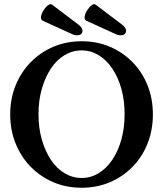

<svg xmlns="http://www.w3.org/2000/svg" viewBox="-20 -870 767 903"><path d="M364 13Q292 13 231 -13Q170 -39 124.5 -85.5Q79 -132 53.5 -195Q28 -258 28 -332Q28 -406 53.5 -468.5Q79 -531 124.5 -577.5Q170 -624 231 -650Q292 -676 364 -676Q436 -676 497 -650Q558 -624 603.5 -577.5Q649 -531 674 -468.5Q699 -406 699 -332Q699 -258 674 -195Q649 -132 603.5 -85.5Q558 -39 497 -13Q436 13 364 13ZM364 -33Q407 -33 444 -55.5Q481 -78 508.5 -119Q536 -160 551 -214.5Q566 -269 566 -333Q566 -397 551 -451.5Q536 -506 508.5 -547Q481 -588 444 -610.5Q407 -633 364 -633Q321 -633 283.5 -610.5Q246 -588 219 -547Q192 -506 176.5 -451.5Q161 -397 161 -333Q161 -269 176.5 -214.5Q192 -160 219 -119Q246 -78 283.5 -55.5Q321 -33 364 -33ZM343 -704Q337 -704 330.5 -705.5Q324 -707 316 -711L182 -772Q171 -777 173 -791.5Q175 -806 184.5 -821Q194 -836 205.5 -845Q217 -854 225 -848L348 -755Q371 -738 367.5 -721Q364 -704 343 -704ZM548 -704Q542 -704 535.5 -705.5Q529 -707 521 -711L387 -772Q376 -777 378 -791.5Q380 -806 389.5 -821Q399 -836 410.5 -845Q422 -854 430 -848L553 -755Q576 -738 572.5 -721Q569 -704 548 -704Z"/></svg>

Font: Junicode VF
Style: Regular
Weight: 400
Designer: Peter S. Baker
Version: Version 2.213